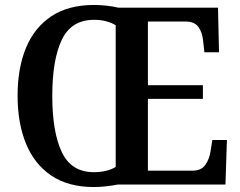

<svg xmlns="http://www.w3.org/2000/svg" viewBox="-20 -745 969 775"><path d="M359 10Q256 10 187.5 -36Q119 -82 85 -165Q51 -248 51 -359Q51 -470 85 -552Q119 -634 187.5 -679.5Q256 -725 360 -725Q383 -725 410.5 -722Q438 -719 458 -714H860L864 -534H805L800 -579Q797 -614 781 -636Q765 -658 730 -658H577V-401H799V-346H577V-56H756Q792 -56 808.5 -79Q825 -102 830 -135L837 -180H896L890 0H455Q435 4 408.5 7Q382 10 359 10ZM359 -50Q386 -50 408 -55.5Q430 -61 447 -71V-643Q431 -653 409 -659Q387 -665 360 -665Q268 -665 229.5 -584.5Q191 -504 191 -358Q191 -212 229.5 -131Q268 -50 359 -50Z"/></svg>

Font: Noto Serif Bengali SemiCondensed SemiBold
Style: Regular
Weight: 600
Width: 4
Designer: Juan Bruce, Universal Thirst, Indian Type Foundry and the Monotype Design Team.
Foundry: Monotype Imaging Inc.
Version: Version 2.003; ttfautohint (v1.8.4.7-5d5b)